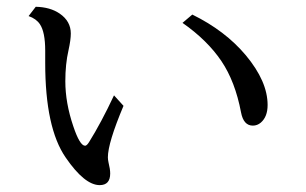

<svg xmlns="http://www.w3.org/2000/svg" viewBox="-20 -556 900 564"><path d="M342.8 -245.1Q296.9 -136.2 296.9 -93.8Q296.9 -87.4 298.8 -78.6Q303.7 -59.1 303.7 -46.4Q303.7 -12.2 272.9 -12.2Q228.5 -12.2 172.9 -93.3Q112.8 -180.2 112.8 -371.1V-407.2Q112.8 -461.9 97.2 -484.9Q86.4 -501 64 -508.8L85 -536.1Q127.4 -535.2 155.3 -516.1Q188 -493.7 188 -457.5Q188 -439 181.2 -408.2Q171.9 -367.7 171.9 -317.4Q171.9 -253.9 195.3 -185.1Q214.4 -127.9 230 -127.9Q234.9 -127.9 241.7 -138.7Q277.3 -195.8 314.9 -275.9ZM544.9 -513.2Q641.6 -465.8 702.1 -393.6Q766.1 -316.9 766.1 -247.6Q766.1 -212.9 746.1 -195.8Q735.8 -187 722.7 -187Q695.3 -187 688 -226.1Q670.9 -316.4 630.4 -376.5Q588.9 -438 516.1 -488.8Z"/></svg>

Font: BIZ UDPMincho
Style: Regular
Weight: 400
Designer: TypeBank Co., Ltd.
Foundry: Morisawa Inc.
Version: Version 1.06